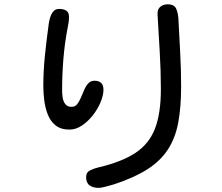

<svg xmlns="http://www.w3.org/2000/svg" viewBox="-20 -820 1040 898"><path d="M440.4 58.6Q415 58.6 398.9 46.9Q382.8 35.2 382.8 7.8Q382.8 -14.6 402.8 -23.9Q422.9 -33.2 440.4 -37.1Q548.8 -62.5 612.8 -104.5Q676.8 -146.5 704.6 -217.8Q732.4 -289.1 732.4 -402.3Q732.4 -489.3 727.1 -577.6Q721.7 -666 716.8 -752.9Q715.8 -776.4 729.5 -788.1Q743.2 -799.8 764.6 -799.8Q795.9 -799.8 804.7 -777.8Q813.5 -755.9 814.5 -730.5Q818.4 -652.3 822.8 -573.2Q827.1 -494.1 827.1 -415Q827.1 -318.4 813.5 -246.1Q799.8 -173.8 765.1 -120.6Q730.5 -67.4 669.4 -28.3Q608.4 10.7 513.7 42Q500 45.9 477.5 52.2Q455.1 58.6 440.4 58.6ZM304.7 -213.9Q264.6 -213.9 240.2 -233.4Q215.8 -252.9 203.6 -284.2Q191.4 -315.4 187 -350.6Q182.6 -385.7 182.6 -417Q182.6 -489.3 190.4 -563.5Q198.2 -637.7 208 -709Q210 -722.7 214.8 -738.8Q219.7 -754.9 229.5 -766.6Q239.3 -778.3 256.8 -778.3Q276.4 -778.3 289.6 -770.5Q302.7 -762.7 302.7 -741.2Q302.7 -727.5 300.8 -714.4Q298.8 -701.2 295.9 -687.5Q282.2 -616.2 276.4 -543Q270.5 -469.7 270.5 -397.5Q270.5 -382.8 272.9 -364.7Q275.4 -346.7 285.2 -333.5Q294.9 -320.3 314.5 -320.3Q331.1 -320.3 340.8 -332.5Q350.6 -344.7 358.4 -363.3Q366.2 -381.8 374 -399.9Q381.8 -418 393.1 -430.2Q404.3 -442.4 421.9 -442.4Q463.9 -442.4 463.9 -400.4Q463.9 -375 450.7 -342.8Q437.5 -310.5 414.6 -281.2Q391.6 -252 363.3 -232.9Q335 -213.9 304.7 -213.9Z"/></svg>

Font: Kosugi Maru
Style: Regular
Weight: 400
Designer: MOTOYA
Version: Version 4.002